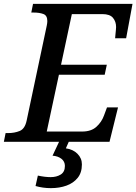

<svg xmlns="http://www.w3.org/2000/svg" viewBox="-42 -734 706 994"><path d="M-22 0 -13 -45H0Q33 -45 60 -56Q87 -67 96 -110L200 -601Q203 -615 203 -625Q203 -654 182.5 -661.5Q162 -669 133 -669H120L129 -714H644L611 -536H554Q554 -540 555.5 -553.5Q557 -567 558 -579Q559 -591 559 -594Q559 -622 543 -641.5Q527 -661 488 -661H330L274 -399H511L500 -347H263L200 -53H383Q430 -53 457 -77.5Q484 -102 496 -135L512 -178H569L525 0ZM221 240Q180 240 142 229L154 175Q191 183 220 183Q251 183 272.5 169.5Q294 156 294 125Q294 102 276 88Q258 74 230 72L268 -9H318L299 34Q336 39 359 62Q382 85 382 117Q382 160 360 187Q338 214 302 227Q266 240 221 240Z"/></svg>

Font: Noto Serif Medium
Style: Italic
Weight: 500
Italic angle: -12°
Designer: Monotype Design Team
Foundry: Monotype Imaging Inc.
Version: Version 2.014; ttfautohint (v1.8.4.7-5d5b)